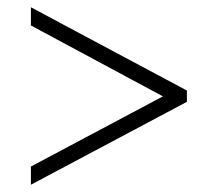

<svg xmlns="http://www.w3.org/2000/svg" viewBox="-20 -622 599 528"><path d="M65 -114V-164L428 -357L65 -552V-602L494 -373V-342Z"/></svg>

Font: Noto Serif Khmer Light
Style: Regular
Weight: 300
Version: Version 2.003